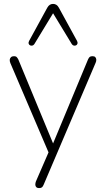

<svg xmlns="http://www.w3.org/2000/svg" viewBox="-20 -778 544 984"><path d="M180 186Q171 186 166 181Q161 176 161 168Q161 160 164 152L233 -7V13L33 -455Q29 -465 30 -472.5Q31 -480 36.5 -485Q42 -490 52 -490Q61 -490 65.5 -485.5Q70 -481 74 -473L264 -14H240L431 -473Q435 -482 439.5 -486Q444 -490 454 -490Q464 -490 468.5 -485Q473 -480 473.5 -472.5Q474 -465 470 -456L204 168Q200 178 195 182Q190 186 180 186ZM375 -568Q379 -560 377 -554Q375 -548 369.5 -545.5Q364 -543 358 -544.5Q352 -546 348 -552L252 -710L156 -552Q152 -546 146 -544.5Q140 -543 134.5 -545.5Q129 -548 127 -554Q125 -560 129 -568L222 -738Q228 -749 235.5 -753.5Q243 -758 252 -758Q261 -758 268.5 -753.5Q276 -749 282 -738Z"/></svg>

Font: Nunito ExtraLight
Style: Regular
Weight: 200
Designer: Vernon Adams
Foundry: Vernon Adams
Version: Version 3.602